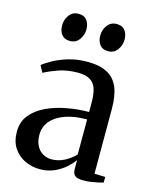

<svg xmlns="http://www.w3.org/2000/svg" viewBox="-113 -818 717 902"><g transform="rotate(15 245.0 -367.0)"><path d="M168 9.5Q129.5 9.5 95.5 -6.5Q61.5 -22.5 40.2 -54.2Q19 -86 19 -134Q19 -182 46.5 -215.5Q74 -249 118.8 -269.8Q163.5 -290.5 217 -300.2Q270.5 -310 323 -310V-357Q323 -395.5 314.8 -421.8Q306.5 -448 285.2 -461.5Q264 -475 225 -475Q173 -475 131.8 -460.5Q90.5 -446 63.5 -431L45.5 -464Q61 -477 91.5 -494Q122 -511 163.8 -523.5Q205.5 -536 254.5 -536Q315 -536 352 -516.2Q389 -496.5 405.8 -456Q422.5 -415.5 422.5 -353V-36.5L475 -35V-7.5Q464.5 -4.5 448.8 -1Q433 2.5 415.2 5Q397.5 7.5 379.5 7.5Q353 7.5 340 -1Q327 -9.5 327 -35.5V-77.5Q317 -62 295 -41.5Q273 -21 240.8 -5.8Q208.5 9.5 168 9.5ZM209 -49.5Q240.5 -49.5 270 -64.2Q299.5 -79 323 -103.5V-274Q262.5 -274 218.2 -258.5Q174 -243 149.5 -214.5Q125 -186 125 -147Q125 -116 136.2 -94Q147.5 -72 166.8 -60.8Q186 -49.5 209 -49.5ZM148.5 -609Q121.5 -609 108.2 -626.8Q95 -644.5 95 -670.5Q95 -699 111.5 -721Q128 -743 156 -743H157Q184.5 -743 197.5 -725.2Q210.5 -707.5 210.5 -681.5Q210.5 -654 194.2 -631.5Q178 -609 149.5 -609ZM334 -609Q307 -609 293.8 -626.8Q280.5 -644.5 280.5 -670.5Q280.5 -699 297 -721Q313.5 -743 341.5 -743H342.5Q370 -743 383 -725.2Q396 -707.5 396 -681.5Q396 -654 379.8 -631.5Q363.5 -609 335 -609Z"/></g></svg>

Font: Merriweather 96pt
Style: Regular
Weight: 400
Version: Version 2.100